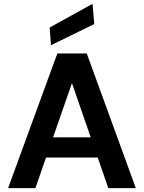

<svg xmlns="http://www.w3.org/2000/svg" viewBox="-20 -978 748 998"><path d="M22 0 278 -700H431L686 0H543L354 -546L164 0ZM135 -159 171 -264H527L562 -159ZM245 -743 238 -835 461 -958 470 -853Z"/></svg>

Font: DM Sans 18pt
Style: Bold
Weight: 700
Designer: Colophon Foundry, Jonny Pinhorn
Foundry: Colophon Foundry
Version: Version 4.004;gftools[0.9.30]